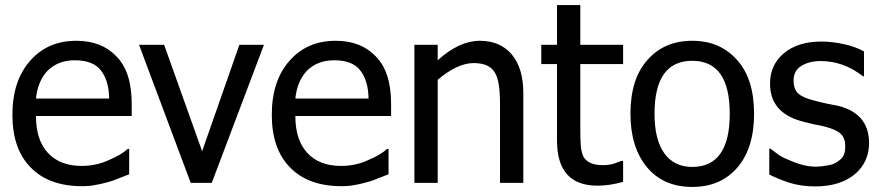

<svg xmlns="http://www.w3.org/2000/svg" viewBox="-20 -722 3470 758"><path d="M304 13Q173 13 101 -61Q29 -134 29 -269Q29 -403 99 -482Q168 -561 281 -561Q381 -561 439 -500Q500 -439 500 -312V-264H122Q122 -169 169.5 -118Q217 -67 302 -67Q363 -67 414 -92Q459 -111 484 -134H490V-34L449 -18Q423 -7 406 -3Q373 6 358 8Q335 13 304 13ZM122 -333H411Q410 -403 379 -443Q349 -484 275 -484Q209 -484 167 -442Q129 -401 122 -333Z M778 -125 925 -545H1022L816 0H733L529 -545H628Z M1328 13Q1197 13 1125 -61Q1053 -134 1053 -269Q1053 -403 1123 -482Q1192 -561 1305 -561Q1405 -561 1463 -500Q1524 -439 1524 -312V-264H1146Q1146 -169 1193.5 -118Q1241 -67 1326 -67Q1387 -67 1438 -92Q1483 -111 1508 -134H1514V-34L1473 -18Q1447 -7 1430 -3Q1397 6 1382 8Q1359 13 1328 13ZM1146 -333H1435Q1434 -403 1403 -443Q1373 -484 1299 -484Q1233 -484 1191 -442Q1153 -401 1146 -333Z M2046 -354V0H1954V-311Q1954 -401 1935 -433Q1914 -473 1850 -473Q1786 -473 1708 -407V0H1616V-545H1708V-484Q1793 -561 1874 -561Q1955 -561 2000.5 -507Q2046 -453 2046 -354Z M2339 11Q2179 11 2179 -167V-469H2117V-545H2179V-702H2271V-545H2440V-469H2271V-210Q2271 -172 2273 -146Q2274 -127 2283 -104Q2302 -70 2360 -70Q2385 -70 2404 -76Q2430 -85 2434 -87H2440V-4Q2387 11 2339 11Z M2957 -273Q2957 -137 2891 -60.5Q2825 16 2713 16Q2599 16 2534 -62Q2469 -141 2469 -273Q2469 -411 2536 -485Q2602 -561 2713 -561Q2823 -561 2890 -485Q2957 -411 2957 -273ZM2861 -273Q2861 -482 2713 -482Q2564 -482 2564 -273Q2564 -171 2602.5 -117Q2641 -63 2713 -63Q2861 -63 2861 -273Z M3198 14Q3142 14 3095 -1Q3048 -17 3017 -33V-135H3021Q3024 -134 3043 -119Q3064 -102 3091 -92Q3151 -64 3201 -64Q3221 -64 3248 -69Q3272 -73 3285 -83Q3303 -94 3310 -107.5Q3317 -121 3317 -145Q3317 -176 3300 -193Q3283 -210 3237 -222Q3227 -225 3190 -232Q3151 -241 3139 -245Q3020 -280 3020 -392Q3020 -466 3075 -512Q3130 -558 3223 -558Q3265 -558 3315 -547Q3356 -538 3391 -519V-421H3387Q3310 -481 3220 -481Q3175 -481 3144 -462Q3113 -443 3113 -405Q3113 -370 3131 -353Q3150 -336 3191 -326Q3224 -317 3244 -313L3290 -304Q3411 -273 3411 -157Q3411 -84 3357 -36Q3298 14 3198 14Z"/></svg>

Font: Yekan
Style: Regular
Weight: 400
Designer: ParsMizban Co
Foundry: ParsMizban Co
Version: Version 2.000